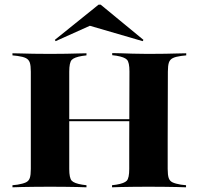

<svg xmlns="http://www.w3.org/2000/svg" viewBox="-20 -798 846 818"><path d="M111.3 -369.4V-492.7Q111.3 -518.5 106.9 -531.5Q102.4 -544.4 90.3 -550.4Q78.2 -556.5 54.8 -559.7L33.1 -562.1V-571Q49.2 -571 71.8 -570.2Q94.4 -569.4 122.6 -569Q150.8 -568.5 181.5 -568.5H192.7H204.8Q235.5 -568.5 262.1 -569Q288.7 -569.4 310.9 -570.2Q333.1 -571 348.4 -571V-562.1L329.8 -559.7Q296 -554 285.5 -542.7Q275 -531.5 275 -492.7V-369.4ZM530.6 -201.6 531.5 -493.5Q531.5 -532.3 521 -543.5Q510.5 -554.8 476.6 -560.5L458.1 -562.9V-571.8Q473.4 -571.8 495.6 -571Q517.7 -570.2 544.8 -569.4Q571.8 -568.5 601.6 -568.5H613.7H625Q656.5 -568.5 684.3 -569Q712.1 -569.4 734.7 -570.2Q757.3 -571 773.4 -571V-562.1L751.6 -559.7Q728.2 -556.5 716.1 -550.4Q704 -544.4 699.6 -531.5Q695.2 -518.5 695.2 -492.7L694.4 -201.6ZM181.5 -2.4Q150.8 -2.4 122.6 -2Q94.4 -1.6 71.8 -1.2Q49.2 -0.8 33.1 0V-8.9L54.8 -11.3Q78.2 -15.3 90.3 -21Q102.4 -26.6 106.9 -39.5Q111.3 -52.4 111.3 -78.2V-369.4H275V-78.2Q275 -39.5 285.5 -28.2Q296 -16.9 329.8 -11.3L348.4 -8.9V0Q333.1 -0.8 310.9 -1.2Q288.7 -1.6 262.1 -2Q235.5 -2.4 204.8 -2.4H192.7ZM208.1 -281.5V-290.3H597.6V-281.5ZM600.8 -2.4Q571 -2.4 544 -2Q516.9 -1.6 494.8 -1.2Q472.6 -0.8 457.3 0V-8.9L475.8 -11.3Q509.7 -16.9 520.2 -28.2Q530.6 -39.5 530.6 -78.2V-201.6H694.4V-78.2Q694.4 -52.4 698.8 -39.5Q703.2 -26.6 715.3 -21Q727.4 -15.3 750.8 -11.3L772.6 -8.9V0Q756.5 -0.8 733.9 -1.2Q711.3 -1.6 683.5 -2Q655.6 -2.4 624.2 -2.4H612.9ZM216.9 -622.6 213.7 -628.2 400 -778.2H408.9L591.1 -628.2L587.9 -622.6L330.6 -697.6L416.1 -712.1Z"/></svg>

Font: Playfair 144pt SemiExpanded Black
Style: Regular
Weight: 900
Width: 6
Designer: Claus Eggers Sørensen
Foundry: Claus Eggers Sørensen
Version: Version 2.203